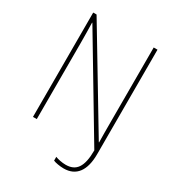

<svg xmlns="http://www.w3.org/2000/svg" viewBox="-207 -839 1043 1138"><g transform="rotate(30 314.0 -270.0)"><path d="M404 174C489 174 534 114 534 1V-714H508V-199C508 -159 508 -111 509 -65H507L117 -714H94V0H120V-521C120 -575 119 -612 118 -659H120L508 -10C508 104 474 149 403 149C378 149 350 143 332 136V162C346 168 377 174 404 174Z"/></g></svg>

Font: Noto Sans Ethiopic SemiCondensed Thin
Style: Regular
Weight: 100
Width: 4
Designer: Monotype Design Team
Foundry: Monotype Imaging Inc.
Version: Version 2.102